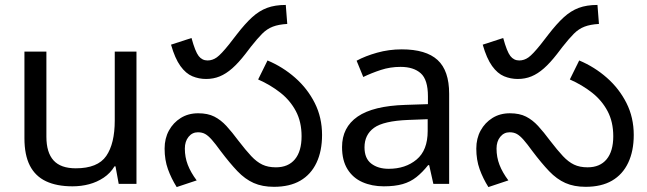

<svg xmlns="http://www.w3.org/2000/svg" viewBox="-20 -745 2623 778"><path d="M533 -536V0H461L448 -71H444Q427 -43 400 -25Q373 -7 341 1.5Q309 10 274 10Q210 10 166.5 -10.5Q123 -31 101 -74Q79 -117 79 -185V-536H168V-191Q168 -127 197 -95Q226 -63 287 -63Q376 -63 410.5 -113Q445 -163 445 -257V-536Z M815 -425Q786 -425 759.5 -436Q733 -447 711 -477.5Q689 -508 673 -564L756 -591Q771 -536 785 -518Q799 -500 821 -500Q841 -500 858.5 -512.5Q876 -525 908 -565L939 -605Q973 -649 1001.5 -675Q1030 -701 1062 -713Q1094 -725 1138 -725L1144 -648Q1109 -646 1085.5 -637Q1062 -628 1042.5 -608.5Q1023 -589 997 -556L974 -526Q946 -490 921 -468Q896 -446 870.5 -435.5Q845 -425 815 -425ZM1090 12Q1043 12 1008 -3.5Q973 -19 942 -51.5Q911 -84 874 -133Q853 -162 838.5 -178.5Q824 -195 811.5 -202Q799 -209 782 -209Q759 -209 744 -190.5Q729 -172 729 -143Q729 -108 741 -77Q753 -46 777 -14L696 13Q674 -22 660.5 -59.5Q647 -97 647 -143Q647 -184 664.5 -216Q682 -248 712.5 -267Q743 -286 783 -286Q822 -286 848.5 -272.5Q875 -259 897.5 -234.5Q920 -210 946 -175Q976 -136 998 -112.5Q1020 -89 1043 -78Q1066 -67 1098 -67Q1148 -67 1175 -99.5Q1202 -132 1202 -193Q1202 -251 1179 -294.5Q1156 -338 1116 -369.5Q1076 -401 1026 -423L1064 -500Q1126 -474 1176 -430Q1226 -386 1255.5 -327.5Q1285 -269 1285 -198Q1285 -133 1262.5 -85.5Q1240 -38 1197 -13Q1154 12 1090 12Z M1608 -545Q1706 -545 1753 -502Q1800 -459 1800 -365V0H1736L1719 -76H1715Q1692 -47 1667.5 -27.5Q1643 -8 1611.5 1Q1580 10 1535 10Q1487 10 1448.5 -7Q1410 -24 1388 -59.5Q1366 -95 1366 -149Q1366 -229 1429 -272.5Q1492 -316 1623 -320L1714 -323V-355Q1714 -422 1685 -448Q1656 -474 1603 -474Q1561 -474 1523 -461.5Q1485 -449 1452 -433L1425 -499Q1460 -518 1508 -531.5Q1556 -545 1608 -545ZM1634 -259Q1534 -255 1495.5 -227Q1457 -199 1457 -148Q1457 -103 1484.5 -82Q1512 -61 1555 -61Q1623 -61 1668 -98.5Q1713 -136 1713 -214V-262Z M2078 -425Q2049 -425 2022.5 -436Q1996 -447 1974 -477.5Q1952 -508 1936 -564L2019 -591Q2034 -536 2048 -518Q2062 -500 2084 -500Q2104 -500 2121.5 -512.5Q2139 -525 2171 -565L2202 -605Q2236 -649 2264.5 -675Q2293 -701 2325 -713Q2357 -725 2401 -725L2407 -648Q2372 -646 2348.5 -637Q2325 -628 2305.5 -608.5Q2286 -589 2260 -556L2237 -526Q2209 -490 2184 -468Q2159 -446 2133.5 -435.5Q2108 -425 2078 -425ZM2353 12Q2306 12 2271 -3.5Q2236 -19 2205 -51.5Q2174 -84 2137 -133Q2116 -162 2101.5 -178.5Q2087 -195 2074.5 -202Q2062 -209 2045 -209Q2022 -209 2007 -190.5Q1992 -172 1992 -143Q1992 -108 2004 -77Q2016 -46 2040 -14L1959 13Q1937 -22 1923.5 -59.5Q1910 -97 1910 -143Q1910 -184 1927.5 -216Q1945 -248 1975.5 -267Q2006 -286 2046 -286Q2085 -286 2111.5 -272.5Q2138 -259 2160.5 -234.5Q2183 -210 2209 -175Q2239 -136 2261 -112.5Q2283 -89 2306 -78Q2329 -67 2361 -67Q2411 -67 2438 -99.5Q2465 -132 2465 -193Q2465 -251 2442 -294.5Q2419 -338 2379 -369.5Q2339 -401 2289 -423L2327 -500Q2389 -474 2439 -430Q2489 -386 2518.5 -327.5Q2548 -269 2548 -198Q2548 -133 2525.5 -85.5Q2503 -38 2460 -13Q2417 12 2353 12Z"/></svg>

Font: telugu15
Style: Book
Weight: 400
Designer: Jelle Bosma - Monotype Design Team
Foundry: Monotype Imaging Inc.
Version: Version 2.003